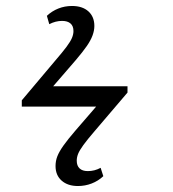

<svg xmlns="http://www.w3.org/2000/svg" viewBox="-20 -569 578 643"><path d="M241 54Q207 54 186.5 36Q166 18 166 -13Q166 -30 172 -45.5Q178 -61 192.5 -81.5Q207 -102 232 -131L302 -212H53V-233L165 -366Q190 -395 203 -412.5Q216 -430 221 -442Q226 -454 226 -465Q226 -482 216 -490.5Q206 -499 188 -499Q166 -499 145 -488L137 -516Q154 -532 175.5 -540.5Q197 -549 221 -549Q256 -549 276 -531Q296 -513 296 -482Q296 -467 290 -450.5Q284 -434 270.5 -414.5Q257 -395 234 -368L158 -280H407V-259L297 -130Q272 -101 259 -83Q246 -65 241.5 -53.5Q237 -42 237 -31Q237 -14 246.5 -5Q256 4 274 4Q297 4 317 -7L326 21Q309 37 287 45.5Q265 54 241 54Z"/></svg>

Font: Literata 18pt Light
Style: Regular
Weight: 300
Designer: Latin by Veronika Burian and Jose Scaglione. Greek by Irene Vlachou. Cyrillic by Vera Evstafieva.
Foundry: TypeTogether
Version: Version 3.103;gftools[0.9.29]